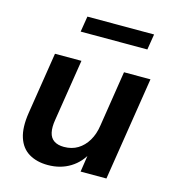

<svg xmlns="http://www.w3.org/2000/svg" viewBox="-105 -778 790 876"><g transform="rotate(15 289.5 -340.5)"><path d="M200 10Q148 10 111 -12Q74 -34 59 -80Q44 -126 55 -197L101 -489H226L180 -198Q174 -162 179.5 -137.5Q185 -113 203 -101Q221 -89 250 -89Q287 -89 315 -106Q343 -123 361.5 -154Q380 -185 386 -227L427 -489H552L475 0H353L368 -99H377Q352 -47 306 -18.5Q260 10 200 10ZM188 -617 200 -691H515L503 -617Z"/></g></svg>

Font: Nunito Sans 12pt ExtraLight 12pt
Style: Bold Italic
Weight: 700
Italic angle: -9°
Version: Version 3.101;gftools[0.9.27]